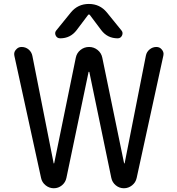

<svg xmlns="http://www.w3.org/2000/svg" viewBox="-20 -999 921 998"><path d="M611.3 -840.8Q621.1 -829.1 614.3 -814.5Q607.4 -799.8 591.8 -799.8Q538.1 -799.8 505.9 -842.8L447.3 -920.9Q442.4 -926.8 437.5 -920.9L377.9 -841.8Q345.7 -799.8 293 -799.8Q276.4 -799.8 269.5 -814.5Q262.7 -829.1 272.5 -840.8L348.6 -934.6Q384.8 -978.5 441.9 -978.5Q499 -978.5 535.2 -934.6ZM738.3 -710Q742.2 -729.5 757.8 -742.2Q773.4 -754.9 793 -754.9Q810.5 -754.9 821.3 -741.2Q830.1 -730.5 830.1 -718.8Q830.1 -714.8 829.1 -710L690.4 -74.2Q685.5 -50.8 666.5 -35.6Q647.5 -20.5 624 -20.5Q600.6 -20.5 582 -35.6Q563.5 -50.8 558.6 -74.2L444.3 -625Q443.4 -626 442.4 -626Q441.4 -626 440.4 -625L325.2 -74.2Q320.3 -50.8 301.8 -35.6Q283.2 -20.5 259.8 -20.5Q236.3 -20.5 217.3 -35.6Q198.2 -50.8 193.4 -74.2L54.7 -709Q53.7 -712.9 53.7 -717.8Q53.7 -730.5 62.5 -740.2Q74.2 -754.9 91.8 -754.9Q113.3 -754.9 128.9 -741.7Q144.5 -728.5 148.4 -708L258.8 -150.4Q258.8 -149.4 259.8 -149.4Q260.7 -149.4 261.7 -150.4L374 -699.2Q378.9 -723.6 398.4 -739.3Q418 -754.9 442.9 -754.9Q467.8 -754.9 487.3 -739.3Q506.8 -723.6 511.7 -699.2L625 -150.4Q626 -149.4 627 -149.4Q627.9 -149.4 627.9 -150.4Z"/></svg>

Font: Gen Jyuu Gothic Regular
Style: Regular
Weight: 400
Designer: [Source Han Sans]
Ryoko NISHIZUKA  (kana & ideographs); Paul D. Hunt (Latin, Greek & Cyrillic); Wenlong ZHANG  (bopomofo
Version: Version 1.002.20150607